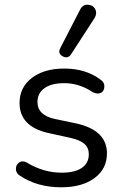

<svg xmlns="http://www.w3.org/2000/svg" viewBox="-20 -786 521 815"><path d="M383 -712 282 -556Q268 -535 246 -547Q224 -559 236 -582L320 -745Q331 -767 352.5 -766Q374 -765 383.5 -748.5Q393 -732 383 -712ZM240 9Q138 9 65 -40Q48 -50 47.5 -68Q47 -86 61 -96Q75 -106 94 -96Q164 -53 242 -53Q298 -53 327.5 -73.5Q357 -94 357 -131Q357 -159 338 -175.5Q319 -192 278 -201L187 -221Q63 -248 63 -349Q63 -415 115 -455Q167 -495 253 -495Q345 -495 408 -447Q424 -436 423 -417.5Q422 -399 408.5 -392Q395 -385 375 -394Q317 -433 253 -433Q198 -433 168.5 -411.5Q139 -390 139 -353Q139 -297 213 -281L304 -262Q434 -233 434 -135Q434 -69 381 -30Q328 9 240 9Z"/></svg>

Font: Nunito
Style: Regular
Weight: 400
Designer: Vernon Adams
Foundry: Vernon Adams
Version: Version 3.602